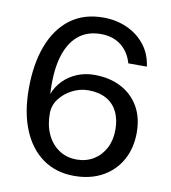

<svg xmlns="http://www.w3.org/2000/svg" viewBox="-83 -805 788 887"><g transform="rotate(10 311.0 -361.0)"><path d="M323 11Q239 11 177.2 -32.5Q115.5 -76 81.8 -156.8Q48 -237.5 48 -350.5Q48 -466.5 80.8 -552.5Q113.5 -638.5 176.5 -685.8Q239.5 -733 331 -733Q391 -733 441.8 -710.5Q492.5 -688 526 -646Q559.5 -604 567.5 -544.5H480.5Q466 -596 428 -626Q390 -656 332.5 -656Q268.5 -656 225.8 -619.8Q183 -583.5 163.5 -513.8Q144 -444 150 -342.5Q163.5 -379 191.2 -406.8Q219 -434.5 256 -449.8Q293 -465 336 -465Q407.5 -465 461 -437.2Q514.5 -409.5 544.5 -358.2Q574.5 -307 574.5 -236Q574.5 -163.5 543.8 -107.8Q513 -52 456.5 -20.5Q400 11 323 11ZM322 -65.5Q366.5 -65.5 401 -86.5Q435.5 -107.5 455.2 -145Q475 -182.5 475 -231.5Q475 -281 457.2 -316.5Q439.5 -352 405 -371Q370.5 -390 321 -390Q281.5 -390 245.2 -371.2Q209 -352.5 186.2 -322Q163.5 -291.5 163.5 -254.5Q163 -199.5 182.8 -156.8Q202.5 -114 238.5 -89.8Q274.5 -65.5 322 -65.5Z"/></g></svg>

Font: Public Sans Thin
Style: Regular
Weight: 400
Version: Version 2.001